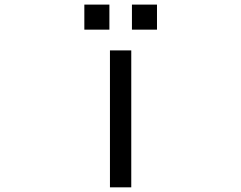

<svg xmlns="http://www.w3.org/2000/svg" viewBox="-20 -782 1040 827"><path d="M343.3 -654.3V-762.2H451.2V-654.3ZM548.3 -654.3V-762.2H656.2V-654.3ZM453.6 24.9V-564.9H545.4V24.9Z"/></svg>

Font: BIZ UDPGothic
Style: Regular
Weight: 400
Designer: TypeBank Co., Ltd.
Foundry: Morisawa Inc.
Version: Version 1.051